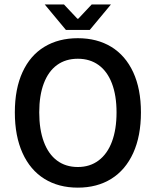

<svg xmlns="http://www.w3.org/2000/svg" viewBox="-20 -840 708 872"><path d="M620.1 -329.6Q620.1 -222.2 585 -145Q549.8 -67.9 485.4 -27.8Q420.9 12.2 333.5 12.2Q246.1 12.2 181.6 -27.8Q117.2 -67.9 82.3 -145Q47.4 -222.2 47.4 -329.6Q47.4 -436.5 82.3 -512.5Q117.2 -588.4 181.6 -627.4Q246.1 -666.5 333.5 -666.5Q420.9 -666.5 485.4 -627.2Q549.8 -587.9 585 -512Q620.1 -436 620.1 -329.6ZM158.2 -329.6Q158.2 -252 179 -196Q199.7 -140.1 239 -110.8Q278.3 -81.5 333.5 -81.5Q388.2 -81.5 427.7 -111.1Q467.3 -140.6 488.3 -196.3Q509.3 -252 509.3 -329.6Q509.3 -406.2 488.3 -461.2Q467.3 -516.1 427.7 -544.7Q388.2 -573.2 333.5 -573.2Q278.3 -573.2 239 -544.7Q199.7 -516.1 179 -461.4Q158.2 -406.7 158.2 -329.6ZM183.1 -819.8H270.5L331.5 -754.9H335.4L396.5 -819.8H483.9L387.7 -704.1H279.3Z"/></svg>

Font: Varta
Style: Bold
Weight: 700
Designer: Joana Correia, Viktoriya Grabowska, Eben Sorkin
Foundry: Sorkin Type
Version: Version 1.002; ttfautohint (v1.3) -l 8 -r 24 -G 200 -x 12 -H